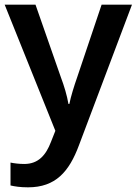

<svg xmlns="http://www.w3.org/2000/svg" viewBox="-20 -562 585 822"><path d="M0 -542 217 -2 198 46C177 101 145 140 84 140C61 140 39 137 25 134V232C42 236 66 240 100 240C218 240 276 173 318 60L545 -542H415L311 -233C297 -193 283 -148 277 -117H273C267 -153 255 -193 240 -233L132 -542Z"/></svg>

Font: Noto Sans Syriac SemiBold
Style: Regular
Weight: 600
Designer: Patrick Giasson and the Monotype Design Team
Foundry: Monotype Imaging Inc.
Version: Version 3.000